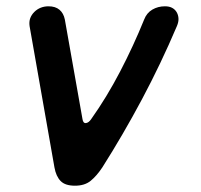

<svg xmlns="http://www.w3.org/2000/svg" viewBox="-20 -580 640 610"><path d="M153 -48 74 -497Q72 -511 76 -522Q80 -533 89 -542Q98 -551 109.5 -555.5Q121 -560 134 -560Q156 -560 169 -549Q182 -538 186 -518L242 -202Q244 -188 253 -189Q262 -190 270 -202Q319 -271 361.5 -352.5Q404 -434 438 -518Q446 -539 464 -549.5Q482 -560 504 -560Q517 -560 526 -555.5Q535 -551 540.5 -542.5Q546 -534 547 -522.5Q548 -511 542 -497Q491 -377 431 -264.5Q371 -152 305 -48Q287 -21 268 -5.5Q249 10 218 10Q187 10 172.5 -5Q158 -20 153 -48Z"/></svg>

Font: Maple Mono NL SemiBold
Style: Italic
Weight: 600
Italic angle: -10°
Monospace: yes
Designer: subframe7536
Version: Version 7.000